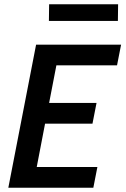

<svg xmlns="http://www.w3.org/2000/svg" viewBox="-20 -879 590 899"><path d="M19 0 149 -670H547L528 -573H244L210 -397H432L413 -300H191L152 -97H436L417 0ZM532 -781H209L210 -859H533Z"/></svg>

Font: Lode Term
Style: Bold Italic
Weight: 700
Italic angle: -11°
Monospace: yes
Designer: Belleve Invis
Foundry: Belleve Invis
Version: Version 29.2.0